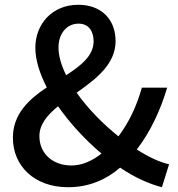

<svg xmlns="http://www.w3.org/2000/svg" viewBox="-20 -770 746 804"><path d="M265 14C353 14 425 -18 483 -68C543 -27 604 0 658 14L688 -82C648 -91 601 -113 553 -144C611 -220 652 -309 680 -403H574C552 -324 519 -256 476 -199C411 -251 347 -316 301 -382C382 -439 464 -501 464 -598C464 -688 405 -750 308 -750C199 -750 128 -670 128 -570C128 -519 146 -462 176 -404C101 -354 34 -293 34 -193C34 -76 123 14 265 14ZM405 -127C366 -96 323 -77 279 -77C202 -77 145 -126 145 -200C145 -249 178 -288 223 -325C273 -254 337 -184 405 -127ZM257 -455C237 -496 225 -535 225 -571C225 -629 259 -671 309 -671C353 -671 372 -637 372 -597C372 -537 320 -496 257 -455Z"/></svg>

Font: Noto Sans CJK TC Medium
Style: Regular
Weight: 500
Designer: Ryoko NISHIZUKA 西塚涼子 (kana, bopomofo & ideographs); Paul D. Hunt (Latin, Greek & Cyrillic); Sandoll Communications 산돌커뮤니
Foundry: Adobe
Version: Version 2.004;hotconv 1.0.118;makeotfexe 2.5.65603